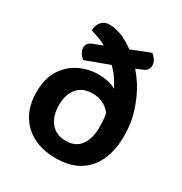

<svg xmlns="http://www.w3.org/2000/svg" viewBox="-164 -805 889 939"><g transform="rotate(30 280.0 -335.0)"><path d="M160 -469Q148 -478 138.5 -492Q129 -506 129 -523Q129 -549 158 -560L211 -581Q198 -589 184 -595Q155 -606 123 -616Q125 -648 141.5 -666Q158 -684 185 -684Q222 -684 264 -666Q297 -651 329 -627L435 -669Q446 -661 456 -646.5Q466 -632 466 -616Q466 -598 458 -589Q450 -580 435 -574L401 -560Q424 -533 445 -501Q478 -447 498.5 -383.5Q519 -320 519 -249Q519 -168 492.5 -109Q466 -50 413.5 -18Q361 14 282 14Q171 14 105.5 -48.5Q40 -111 40 -220Q40 -297 72 -347Q104 -397 154.5 -421.5Q205 -446 262 -446Q315 -446 353 -427Q357 -424 361 -422Q348 -447 333 -470Q316 -495 292 -518ZM386 -302Q371 -320 351 -333Q321 -351 285 -351Q226 -351 196.5 -315Q167 -279 167 -220Q167 -158 197.5 -121Q228 -84 283 -84Q338 -84 365.5 -122Q393 -160 393 -224Q393 -255 390 -281Q388 -291 386 -302Z"/></g></svg>

Font: Baloo Bhaijaan 2 SemiBold
Style: Regular
Weight: 600
Designer: Sanskriti Dholi, Noopur Datye and Ek Type
Foundry: Ek Type
Version: Version 1.700